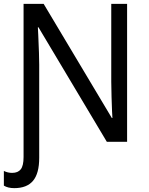

<svg xmlns="http://www.w3.org/2000/svg" viewBox="-31 -734 769 994"><path d="M-11 227V151Q9 161 32 161Q62 161 76.5 142.5Q91 124 91 79V-714H195L548 -123H551L549 -160Q548 -183 546.5 -231.5Q545 -280 545 -311V-714H627V0H522L168 -593H165Q165 -582 167 -554Q172 -444 172 -399V83Q172 164 140 202Q108 240 43 240Q10 240 -11 227Z"/></svg>

Font: Noto Sans Display
Style: Regular
Weight: 400
Designer: Monotype Design team
Foundry: Monotype Imaging Inc.
Version: Version 1.000